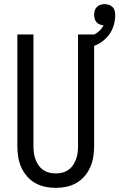

<svg xmlns="http://www.w3.org/2000/svg" viewBox="-20 -902 578 930"><path d="M250 8Q224 8 198 2.5Q172 -3 149.5 -16Q127 -29 110 -49Q93 -69 82.5 -93Q72 -117 68 -143Q64 -169 64 -195V-735H142V-195Q142 -179 144 -162.5Q146 -146 151.5 -131Q157 -116 166 -102.5Q175 -89 188.5 -79.5Q202 -70 218 -66Q234 -62 250 -62Q266 -62 282 -66Q298 -70 311.5 -79.5Q325 -89 334 -102.5Q343 -116 348.5 -131Q354 -146 356 -162.5Q358 -179 358 -195V-735H436V-195Q436 -169 432 -143Q428 -117 417.5 -93Q407 -69 390 -49Q373 -29 350.5 -16Q328 -3 302 2.5Q276 8 250 8ZM397 -665 382 -714Q397 -718 411.5 -723.5Q426 -729 439.5 -736.5Q453 -744 464 -755Q475 -766 482 -779Q473 -780 463.5 -783.5Q454 -787 447.5 -794.5Q441 -802 438.5 -811.5Q436 -821 436 -831Q436 -841 439 -851Q442 -861 449.5 -868.5Q457 -876 467 -879Q477 -882 487 -882Q498 -882 508 -878.5Q518 -875 525.5 -867.5Q533 -860 535.5 -849.5Q538 -839 538 -829Q538 -799 528 -771Q518 -743 498 -721.5Q478 -700 451.5 -686.5Q425 -673 397 -665Z"/></svg>

Font: Iosevka MaddieWtf
Style: Regular
Weight: 400
Monospace: yes
Designer: Belleve Invis
Foundry: Belleve Invis
Version: Version 31.3.0; ttfautohint (v1.8.3)